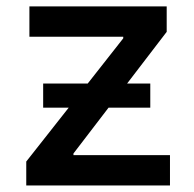

<svg xmlns="http://www.w3.org/2000/svg" viewBox="-20 -565 591 585"><path d="M203.8 -92.3H497.9V0H60V-72.8L189.3 -236.9H111.5V-310.4H247.2L355.5 -448.2V-453.1H69.6V-545.5H487.9V-468L367.2 -310.4H437.9V-236.9H310.7L203.8 -97.3Z"/></svg>

Font: TID UI Medium
Style: Regular
Weight: 500
Designer: The TID Project Authors
Foundry: Bakken & Bæck
Version: Version 1.001;hotconv 1.0.109;makeotfexe 2.5.65596